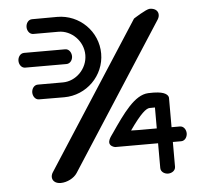

<svg xmlns="http://www.w3.org/2000/svg" viewBox="-48 -679 789 739"><g transform="rotate(-5 346.5 -309.0)"><path d="M584.1 -584.7C592.2 -597.8 591.7 -614.4 577.8 -622.9C571.9 -626.4 564.7 -628 556.7 -628C543 -628 493.4 -595.8 493.4 -595.8C492.6 -594.7 130.5 -33.7 130.4 -33.4C121.9 -20.3 122.7 -3.7 136.6 4.8C142.5 8.4 149.7 10 157.7 10C182.1 10 209.3 -4 221.3 -22.6ZM600.9 -278.1C601.6 -286.6 594.7 -300.9 560.2 -304.4C550.4 -305.5 538.1 -305.8 522.5 -305.1C470 -302.7 424.1 -236.9 373.4 -163C365.8 -151.9 345.1 -128.3 365.4 -114.5C368.9 -112.1 372.8 -110.7 377.2 -109.7L378.3 -109.5L379.4 -109.5C454.7 -109.2 475.9 -109.6 522.7 -109.6C523.2 -109.6 531.1 -109.6 543.8 -109.6C543.9 -57.5 543.9 -14 543.9 -14C543.9 1.1 558.6 10 572.4 10C586.1 10 600.9 1.2 600.9 -14V-109.6C619.3 -109.6 632.9 -109.6 632.9 -109.6C648 -109.6 656.9 -124.4 656.9 -138.1C656.9 -151.8 648.2 -166.7 632.9 -166.7H600.9ZM543.8 -247.9C543.8 -227.6 543.8 -202 543.8 -167C527.3 -167 522.9 -167 522.9 -167C483.7 -167 458.9 -166.6 444.6 -167.6C488.1 -230 510.1 -247.5 523.1 -247.7C531.7 -247.8 535.9 -247.9 543.8 -247.9ZM59.9 -501.1C45.1 -500.7 36.1 -486.6 36.1 -472.6C36.1 -459.3 44.3 -445.2 58.4 -444.2C61.9 -444 218.3 -444.1 219.1 -444.1C233.8 -444.1 243.1 -458.1 243.1 -472.1C243.1 -485.5 234.6 -501.1 219.1 -501.1ZM102.3 -627.6C87 -627.6 78.4 -612.8 78.4 -599.1C78.4 -585.4 87.2 -570.6 102.4 -570.6C102.4 -570.6 143.6 -570.6 199.4 -570.6C249.4 -570.6 294.5 -526.7 294.5 -472.8C294.5 -418.8 249.4 -374.9 199.4 -374.9C143.6 -374.9 102.4 -374.9 102.4 -374.9C87.2 -374.9 78.4 -360.1 78.4 -346.4C78.4 -332.7 87.2 -317.9 102.3 -317.9C102.3 -317.9 118.6 -317.5 199.4 -317.5C285.6 -317.5 355.7 -387.1 355.7 -472.8C355.7 -558.4 285.6 -628 199.4 -628C118.6 -628 102.3 -627.6 102.3 -627.6Z"/></g></svg>

Font: Hi.
Style: Black
Weight: 400
Designer: Mew Too, Robert Jablonski
Foundry: Cannot Into Space Fonts
Version: Version 1.996